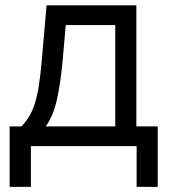

<svg xmlns="http://www.w3.org/2000/svg" viewBox="-20 -561 657 737"><path d="M17.1 156.2V-75.7H62.5Q79.1 -93.3 91.8 -114Q104.5 -134.8 113.5 -163.1Q122.6 -191.4 128.9 -231.2Q135.3 -271 140.1 -325.7L158.7 -540.5H503.4V-75.7H585.4V156.2H504.4V0H98.6V156.2ZM155.3 -75.7H422.4V-464.8H232.4L220.2 -325.7Q212.4 -240.2 198.2 -177.5Q184.1 -114.7 155.3 -75.7Z"/></svg>

Font: V-Inter
Style: Regular-375
Weight: 375
Designer: Rasmus Andersson
Foundry: rsms
Version: Version 4.000;git-4146feb